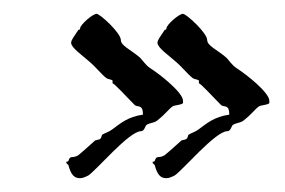

<svg xmlns="http://www.w3.org/2000/svg" viewBox="-20 -339 413 278"><path d="M245 -190C245 -191 245 -192 245 -193C245 -205 212 -231 198 -240C190 -245 187 -252 181 -257C169 -267 155 -273 155 -281C155 -291 126 -318 120 -319C114 -319 96 -303 96 -298C96 -295 94 -297 93 -295C87 -286 83 -281 83 -277C83 -270 99 -259 108 -251C120 -241 127 -231 134 -226C136 -224 143 -224 143 -222C143 -221 143 -219 143 -218C144 -220 161 -201 175 -187C179 -183 187 -189 187 -173C165 -170 154 -160 143 -152C138 -148 133 -147 128 -144C127 -143 127 -139 125 -138C123 -136 119 -137 117 -135C117 -135 96 -116 93 -114C84 -109 82 -115 79 -106C78 -104 76 -106 76 -104V-103C76 -103 78 -101 79 -100C83 -85 88 -81 96 -81C100 -81 104 -83 108 -85C119 -92 167 -149 184 -149C189 -149 190 -156 192 -158C196 -161 203 -161 207 -164C221 -175 223 -180 230 -185C233 -187 244 -187 245 -190ZM370 -190C370 -191 370 -192 370 -193C370 -205 337 -231 323 -240C315 -245 312 -252 306 -257C294 -267 280 -273 280 -281C280 -291 251 -318 245 -319C239 -319 221 -303 221 -298C221 -295 219 -297 218 -295C212 -286 208 -281 208 -277C208 -270 224 -259 233 -251C245 -241 252 -231 259 -226C261 -224 268 -224 268 -222C268 -221 268 -219 268 -218C269 -220 286 -201 300 -187C304 -183 312 -189 312 -173C290 -170 279 -160 268 -152C263 -148 258 -147 253 -144C252 -143 252 -139 250 -138C248 -136 244 -137 242 -135C242 -135 221 -116 218 -114C209 -109 207 -115 204 -106C203 -104 201 -106 201 -104V-103C201 -103 203 -101 204 -100C208 -85 213 -81 221 -81C225 -81 229 -83 233 -85C244 -92 292 -149 309 -149C314 -149 315 -156 317 -158C321 -161 328 -161 332 -164C346 -175 348 -180 355 -185C358 -187 369 -187 370 -190Z"/></svg>

Font: Jim Nightshade
Style: Regular
Weight: 400
Designer: Astigmatic (AOETI)
Foundry: Astigmatic (AOETI)
Version: Version 1.000